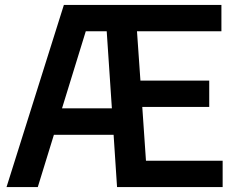

<svg xmlns="http://www.w3.org/2000/svg" viewBox="-20 -760 954 780"><path d="M6.5 0 239.5 -740H879.5V-633H536.5L550.5 -432.5H830V-325.5H558L573 -107H884.5V0H455.5L441.5 -212.5H199L133.5 0ZM328.5 -633 232 -320H434.5L413.5 -633Z"/></svg>

Font: Encode Sans SmCnd SmBold
Style: Regular
Weight: 600
Width: 4
Designer: Multiple Designers
Foundry: Impallari Type
Version: Version 3.002; ttfautohint (v1.8.3) -l 8 -r 50 -G 200 -x 14 